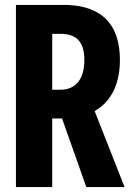

<svg xmlns="http://www.w3.org/2000/svg" viewBox="-20 -763 540 783"><path d="M193 -397V-625H226C287 -625 324 -598 324 -518C324 -438 287 -397 226 -397ZM332 0H488L366 -310C428 -345 469 -413 469 -518C469 -688 368 -743 240 -743H45V0H193V-280H233Z"/></svg>

Font: Noto Sans Mono CJK TC
Style: Bold
Weight: 700
Designer: Ryoko NISHIZUKA 西塚涼子 (kana, bopomofo & ideographs); Paul D. Hunt (Latin, Greek & Cyrillic); Sandoll Communications 산돌커뮤니
Foundry: Adobe
Version: Version 2.004;hotconv 1.0.118;makeotfexe 2.5.65603